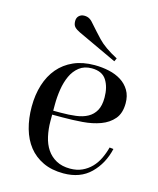

<svg xmlns="http://www.w3.org/2000/svg" viewBox="-107 -756 703 852"><g transform="rotate(15 245.0 -330.0)"><path d="M276 -480Q310 -480 342 -473Q374 -466 398.5 -450.5Q423 -435 437.5 -410.5Q452 -386 452 -352Q452 -306 429.5 -279.5Q407 -253 370.5 -239.5Q334 -226 288.5 -222.5Q243 -219 197 -219H150V-190Q150 -153 157.5 -119.5Q165 -86 181.5 -61.5Q198 -37 224.5 -22.5Q251 -8 288 -8Q319 -8 343 -19Q367 -30 385 -48.5Q403 -67 415 -92Q427 -117 434 -144L452 -142Q436 -72 389 -26Q342 20 265 20Q211 20 171 1Q131 -18 105 -51Q79 -84 66 -130Q53 -176 53 -230Q53 -285 67.5 -331Q82 -377 110 -410Q138 -443 179.5 -461.5Q221 -480 276 -480ZM185 -237Q222 -237 253.5 -241Q285 -245 307.5 -257.5Q330 -270 342.5 -292.5Q355 -315 355 -352Q355 -400 335 -431.5Q315 -463 267 -463Q233 -463 210 -445Q187 -427 174 -398.5Q161 -370 155.5 -335Q150 -300 150 -265V-237ZM175 -603Q158 -611 149.5 -620Q141 -629 141 -647Q141 -662 150.5 -671Q160 -680 175 -680Q189 -680 199.5 -673.5Q210 -667 221 -653Q241 -630 271 -598Q301 -566 362 -534L355 -519Z"/></g></svg>

Font: Elsie
Style: Regular
Weight: 400
Designer: Alejandro Inler
Foundry: Alejandro Inler
Version: 1.001